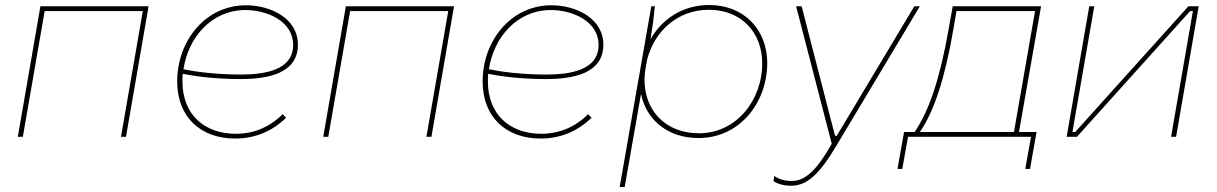

<svg xmlns="http://www.w3.org/2000/svg" viewBox="-20 -545 4847 765"><path d="M51 0H71L158 -501H549L462 0H482L572 -520H141Z M917 7C996 7 1065 -22 1120 -76L1106 -90C1055 -39 992 -12 920 -12C793 -12 707 -90 707 -220C707 -230 707 -241 708 -251C762 -240 842 -230 939 -230C1047 -230 1167 -252 1167 -367C1167 -472 1058 -524 960 -524C800 -524 686 -384 686 -220C686 -79 779 7 917 7ZM711 -269C730 -396 823 -505 958 -505C1045 -505 1148 -460 1148 -366C1148 -264 1032 -248 939 -248C841 -248 760 -259 711 -269Z M1268 0H1288L1375 -501H1766L1679 0H1699L1789 -520H1358Z M2134 7C2213 7 2282 -22 2337 -76L2323 -90C2272 -39 2209 -12 2137 -12C2010 -12 1924 -90 1924 -220C1924 -230 1924 -241 1925 -251C1979 -240 2059 -230 2156 -230C2264 -230 2384 -252 2384 -367C2384 -472 2275 -524 2177 -524C2017 -524 1903 -384 1903 -220C1903 -79 1996 7 2134 7ZM1928 -269C1947 -396 2040 -505 2175 -505C2262 -505 2365 -460 2365 -366C2365 -264 2249 -248 2156 -248C2058 -248 1977 -259 1928 -269Z M2449 200H2469L2534 -171C2555 -67 2641 5 2763 5C2930 5 3037 -139 3037 -294C3037 -426 2945 -525 2806 -525C2699 -525 2618 -469 2572 -389C2577 -420 2585 -471 2589 -520H2575ZM2765 -14C2631 -14 2548 -105 2548 -227C2548 -238 2549 -248 2550 -259L2558 -306C2587 -421 2680 -506 2804 -506C2933 -506 3017 -417 3017 -292C3017 -147 2915 -14 2765 -14Z M3132 195C3194 195 3243 152 3311 38L3645 -520H3623L3314 -4H3307L3174 -520H3152L3294 28C3234 134 3188 176 3135 176C3106 176 3083 169 3065 156L3062 177C3079 188 3103 195 3132 195Z M3556 128H3575L3598 0H4088L4065 128H4084L4110 -19H4040L4128 -520H3776L3759 -425C3725 -232 3681 -101 3624 -19H3582ZM3645 -19C3700 -98 3744 -228 3778 -425L3791 -501H4104L4020 -19Z M4230 0H4271L4722 -501H4733L4646 0H4666L4756 -520H4715L4264 -19H4253L4340 -520H4320Z"/></svg>

Font: Fixel Display Thin
Style: Italic
Weight: 100
Italic angle: -10°
Designer: AlfaBravo + MacPaw
Foundry: Kyrylo Tkachov, Marchela Mozhyna, Serhii Makarenko, Maria Weinstein, Zakhar Kryvoshyya
Version: Version 1.210;Glyphs 3.2 (3217)